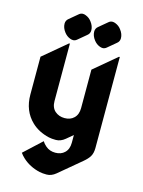

<svg xmlns="http://www.w3.org/2000/svg" viewBox="-140 -825 837 1125"><g transform="rotate(15 278.5 -262.5)"><path d="M398.4 -745.1Q408.2 -745.1 417 -741.2Q438.5 -732.9 452.1 -714.4Q471.2 -689.9 471.2 -664.1Q471.2 -644.5 456.1 -632.8L405.3 -590.3Q394.5 -581.1 382.8 -581.1Q373 -581.1 363.8 -585Q343.3 -592.8 328.6 -611.8Q309.6 -636.2 309.6 -662.1Q309.6 -681.2 324.7 -693.4L375.5 -735.8Q386.2 -745.1 398.4 -745.1ZM218.8 -745.1Q228.5 -745.1 237.3 -741.2Q258.8 -732.9 272.5 -714.4Q291.5 -689.9 291.5 -664.1Q291.5 -644.5 276.4 -632.8L225.6 -590.3Q214.8 -581.1 203.1 -581.1Q193.4 -581.1 184.1 -585Q163.6 -592.8 148.9 -611.8Q129.9 -636.2 129.9 -662.1Q129.9 -681.2 145 -693.4L195.8 -735.8Q206.5 -745.1 218.8 -745.1ZM256.8 9.8Q231.4 9.8 213.9 5.9Q149.9 -8.8 107.9 -48.8Q43.9 -109.9 43.9 -208.5V-438L185.5 -556.6H190.4V-208.5Q190.4 -168.5 214.4 -147.5Q238.3 -127 272.5 -127Q307.6 -127 328.6 -147.5Q351.6 -168.9 351.6 -208.5V-441.9L488.3 -556.6H493.2V-4.4Q493.2 26.9 481 47.4Q469.7 65.9 446.3 85.4L312 197.8Q285.6 219.7 256.8 219.7Q231.4 219.7 213.9 215.8Q151.4 201.7 107.9 161.1Q94.2 148.4 84 133.8L190.4 35.2Q199.7 50.3 214.4 62.5Q238.3 83 272.5 83Q307.6 83 328.6 62.5Q351.6 41 351.6 1.5V-45.4L312 -12.2Q285.6 9.8 256.8 9.8Z"/></g></svg>

Font: Gothica
Style: Bold
Weight: 700
Designer: Wojciech Kalinowski "wmk69" (wmk69@o2.pl)
Foundry: Wojciech Kalinowski "wmk69" (wmk69@o2.pl)
Version: Version 2.1.0; 2021-05-14